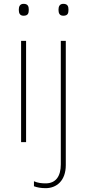

<svg xmlns="http://www.w3.org/2000/svg" viewBox="-20 -741 454 1001"><path d="M103 -721C83 -721 78 -706 78 -690C78 -673 83 -659 103 -659C127 -659 130 -673 130 -690C130 -706 127 -721 103 -721ZM285 -690C285 -673 290 -659 310 -659C334 -659 337 -673 337 -690C337 -706 334 -721 310 -721C290 -721 285 -706 285 -690ZM116 -528H90V0H116ZM218 240C275 240 323 201 323 120V-528H297V116C297 178 271 215 218 215C198 215 177 213 157 204V230C173 236 193 240 218 240Z"/></svg>

Font: Noto Sans Sinhala Thin
Style: Regular
Weight: 100
Designer: Jelle Bosma - Monotype Design Team
Foundry: Monotype Imaging Inc.
Version: Version 2.006